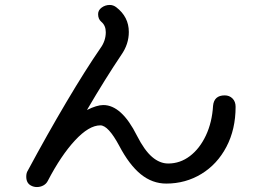

<svg xmlns="http://www.w3.org/2000/svg" viewBox="-20 -765 1040 775"><path d="M931 -334Q931 -243 894 -172.5Q857 -102 793 -63Q729 -24 651 -24Q595 -24 548.5 -61.5Q502 -99 461 -177Q417 -259 385 -259Q339 -259 282.5 -198Q226 -137 173 -35Q167 -23 155 -16.5Q143 -10 129 -10Q116 -10 105 -16Q86 -26 86 -52Q86 -67 92 -76Q171 -223 248 -353Q325 -483 385 -570Q407 -600 407 -635Q407 -662 389 -677Q376 -688 376 -708Q376 -724 390.5 -734.5Q405 -745 423 -745Q437 -745 449 -736Q500 -697 500 -636Q500 -587 470 -544Q406 -449 331 -321Q371 -341 397 -341Q471 -341 533 -217Q563 -158 594 -131.5Q625 -105 659 -105Q707 -105 746.5 -135Q786 -165 811 -218Q836 -271 840 -338Q844 -380 887 -380Q906 -380 918.5 -367.5Q931 -355 931 -334Z"/></svg>

Font: Tsukimi Rounded Medium
Style: Regular
Weight: 500
Designer: Takashi Funayama
Foundry: Takashi Funayama
Version: Version 1.032; ttfautohint (v1.8.3)